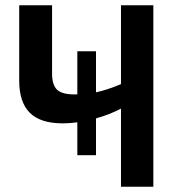

<svg xmlns="http://www.w3.org/2000/svg" viewBox="-20 -710 681 730"><path d="M440 -690H563V0H440V-297Q396 -274 345 -260V-120H274V-245Q246 -241 218 -241Q134 -241 93.5 -281Q53 -321 53 -404V-690H178V-430Q178 -387 197 -369Q216 -351 263 -351H274V-515H345V-359Q384 -367 440 -390Z"/></svg>

Font: Exo 2 Semi Bold
Style: Regular
Weight: 600
Designer: Natanael Gama
Version: Version 1.001;PS 001.001;hotconv 1.0.88;makeotf.lib2.5.64775